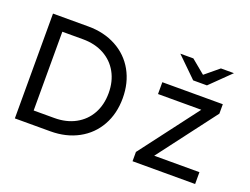

<svg xmlns="http://www.w3.org/2000/svg" viewBox="-111 -971 1569 1205"><g transform="rotate(20 673.5 -368.5)"><path d="M72 -700V0H309C379 0 441 -14.7 495 -44C549 -73.3 590.8 -114.5 620.5 -167.5C650.2 -220.5 665 -281.3 665 -350C665 -418.7 650.2 -479.5 620.5 -532.5C590.8 -585.5 548.8 -626.7 494.5 -656C440.2 -685.3 378.3 -700 309 -700ZM304 -87H166V-613H304C357.3 -613 404.2 -602 444.5 -580C484.8 -558 516 -527.2 538 -487.5C560 -447.8 571 -402 571 -350C571 -298 560 -252.2 538 -212.5C516 -172.8 484.8 -142 444.5 -120C404.2 -98 357.3 -87 304 -87ZM1276 -79H974L1268 -467V-530H864V-451H1153L858 -62V0H1276ZM1267 -737H1180L1088 -661L996 -737H909L1042 -607H1134Z"/></g></svg>

Font: Rookery
Style: Regular
Weight: 400
Designer: Ryan Kimball / Julieta Ulanovsky
Foundry: Motorola Mobility LLC.
Version: Version 1.0